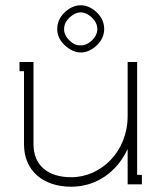

<svg xmlns="http://www.w3.org/2000/svg" viewBox="-20 -699 611 728"><path d="M286 -679C265 -679 244 -670 225 -652C206 -634 197 -612 197 -589C197 -566 206 -546 225 -528C244 -510 265 -500 286 -500C307 -500 328 -509 347 -527C366 -545 375 -566 375 -589C375 -612 366 -634 347 -652C328 -670 307 -679 286 -679ZM286 -652C295 -652 309 -650 329 -632C341 -620 349 -606 349 -589C349 -572 341 -558 329 -546C309 -528 295 -527 286 -527C277 -527 262 -527 243 -546C224 -565 223 -580 223 -589C223 -606 231 -620 243 -632C263 -650 277 -652 286 -652ZM107 -464H54V-429H71V-152C71 -52 143 9 250 9C345 9 423 -47 463 -132H464V0H518V-36H500V-464H464V-259C464 -125 364 -27 250 -27C163 -27 107 -71 107 -152V-429Z"/></svg>

Font: Rawengulk
Style: Regular
Weight: 400
Version: Version 0.9